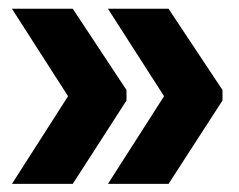

<svg xmlns="http://www.w3.org/2000/svg" viewBox="-20 -470 561 450"><path d="M139.5 -244.5 8 -449.5H150.5L276.5 -259V-234.5L150.5 -39H8ZM364.5 -244.5 233 -449.5H375L501.5 -259V-234.5L375 -39H233Z"/></svg>

Font: Anek Telugu
Style: Bold
Weight: 700
Designer: Omkar Bhoir (Telugu), Yesha Goshar (Latin)
Foundry: Ek Type
Version: Version 1.003